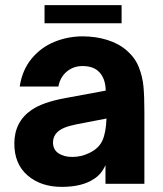

<svg xmlns="http://www.w3.org/2000/svg" viewBox="-20 -718 636 750"><path d="M36 -157Q36 -243 104 -289Q148 -319 236 -335L393 -364Q392 -411 368 -436Q346 -460 302 -460Q267 -460 241 -438.5Q215 -417 208 -380H57Q67 -445 103.5 -489Q140 -533 192.5 -554.5Q245 -576 303 -576Q354 -576 399 -562Q444 -548 476 -520Q508 -492 522.5 -455Q537 -418 540.5 -379.5Q544 -341 544 -280V0H392V-73Q376 -37 347 -19Q301 12 221 12Q140 12 88 -32.5Q36 -77 36 -157ZM328 -120Q366 -138 380 -169Q394 -200 396 -255L277 -232Q248 -226 231.5 -219Q215 -212 204 -202Q187 -185 187 -162Q187 -134 208 -119.5Q229 -105 262 -105Q297 -105 328 -120ZM455 -627H154V-698H455Z"/></svg>

Font: Open Sauce One ExtraBold
Style: Regular
Weight: 800
Designer: Alfredo Marco Pradil
Foundry: Creative Sauce Fz LLC
Version: Version 1.477